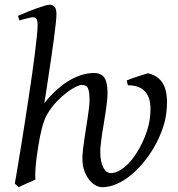

<svg xmlns="http://www.w3.org/2000/svg" viewBox="-20 -762 742 802"><path d="M674.3 -287.1Q669.9 -253.4 656.7 -217.8Q643.6 -182.1 624 -147.9Q604.5 -113.8 579.3 -83.3Q554.2 -52.7 525.9 -29.8Q497.6 -6.8 467 6.6Q436.5 20 406.2 20Q394 20 379.9 12.5Q365.7 4.9 353.3 -10.3Q340.8 -25.4 332.5 -47.9Q324.2 -70.3 324.2 -100.1Q324.2 -114.7 326.4 -135Q328.6 -155.3 332 -178Q335.4 -200.7 339.1 -224.6Q342.8 -248.5 346.2 -270.8Q349.6 -293 351.8 -311.3Q354 -329.6 354 -341.8Q354 -360.4 352.5 -372.8Q351.1 -385.3 347.4 -393.1Q343.8 -400.9 337.2 -404.1Q330.6 -407.2 319.8 -407.2Q313.5 -407.2 297.4 -399.7Q281.2 -392.1 260.5 -376.7Q239.7 -361.3 217.5 -338.4Q195.3 -315.4 176.8 -284.2Q163.6 -260.7 154.8 -225.8Q146 -190.9 139.2 -147Q134.8 -120.1 132.3 -99.6Q129.9 -79.1 128.7 -63.2Q127.4 -47.4 127.2 -34.9Q127 -22.5 127.9 -12.2Q121.6 -8.8 112.1 -4.6Q102.5 -0.5 92.5 3.9Q82.5 8.3 73.2 12.5Q64 16.6 58.1 20L42 4.9Q46.4 -21.5 53 -60.3Q59.6 -99.1 67.1 -145.8Q74.7 -192.4 82.8 -244.1Q90.8 -295.9 98.6 -347.4Q106.4 -398.9 113.5 -448Q120.6 -497.1 125.7 -538.3Q130.9 -579.6 134 -610.6Q137.2 -641.6 137.2 -657.2Q137.2 -668.5 135.5 -675Q133.8 -681.6 131.1 -684.8Q128.4 -688 124.8 -689Q121.1 -689.9 117.2 -689.9Q112.3 -689.9 103.3 -687.7Q94.2 -685.5 84.5 -683.1Q73.2 -680.2 61 -676.8L55.2 -695.8Q75.7 -705.1 96.4 -713.4Q117.2 -721.7 135.3 -728Q153.3 -734.4 167 -738.3Q180.7 -742.2 187 -742.2Q200.7 -742.2 208.3 -733.4Q215.8 -724.6 215.8 -702.1Q215.8 -690.4 212.9 -663.3Q210 -636.2 205.3 -601.1Q200.7 -565.9 194.8 -525.9Q189 -485.8 183.3 -448.5Q177.7 -411.1 172.9 -379.9Q168 -348.6 165 -331.1Q193.4 -366.2 221.2 -390.4Q249 -414.6 275.4 -429.2Q301.8 -443.8 325.9 -450.4Q350.1 -457 372.1 -457Q402.8 -457 416 -437.7Q429.2 -418.5 429.2 -371.1Q429.2 -356.9 427 -337.2Q424.8 -317.4 421.4 -295.2Q418 -272.9 414.1 -249.5Q410.2 -226.1 406.7 -203.9Q403.3 -181.6 401.1 -161.9Q398.9 -142.1 398.9 -127.9Q398.9 -104.5 402.6 -87.9Q406.2 -71.3 412.4 -60.3Q418.5 -49.3 426.3 -44.2Q434.1 -39.1 441.9 -39.1Q460.9 -39.1 479.7 -49.8Q498.5 -60.5 515.9 -78.4Q533.2 -96.2 548.1 -119.1Q563 -142.1 574.7 -166.7Q586.4 -191.4 594.2 -215.8Q602.1 -240.2 605 -261.2Q609.4 -290.5 608.4 -316.7Q607.4 -342.8 597.7 -362.5Q587.9 -382.3 567.9 -394Q547.9 -405.8 514.2 -405.8L509.3 -425.8Q516.6 -429.2 528.8 -433.6Q541 -438 553.7 -442.1Q566.4 -446.3 578.6 -450Q590.8 -453.6 598.1 -456.1Q618.7 -451.2 635 -440.4Q651.4 -429.7 662.1 -410.2Q672.9 -390.6 676.3 -360.6Q679.7 -330.6 674.3 -287.1Z"/></svg>

Font: Gentium Plus
Style: Italic
Weight: 400
Italic angle: -8°
Designer: J. Victor Gaultney, Annie Olsen, Iska Routamaa
Foundry: SIL International
Version: Version 1.510